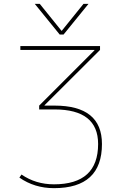

<svg xmlns="http://www.w3.org/2000/svg" viewBox="-20 -970 632 1000"><path d="M300 -810H302L415 -950H441L311 -790H291L161 -950H187ZM491 -220Q491 -400 264 -400H184V-420L472 -708V-710H86V-730H501V-710L212 -422V-420H264Q511 -420 511 -220Q511 10 261 10Q160 10 81 -45L92 -61Q166 -10 261 -10Q491 -10 491 -220Z"/></svg>

Font: Mplus 1p Thin
Style: Regular
Weight: 250
Version: Version 1.061